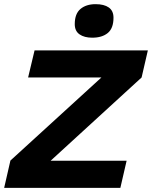

<svg xmlns="http://www.w3.org/2000/svg" viewBox="-37 -902 730 922"><path d="M-17 0 13 -131 450 -530H98L129 -660H673L643 -530L206 -130H571L541 0ZM406 -721Q368 -721 345 -737Q322 -753 322 -786Q322 -836 349.5 -859Q377 -882 422 -882Q463 -882 485.5 -866Q508 -850 508 -817Q508 -766 480.5 -743.5Q453 -721 406 -721Z"/></svg>

Font: Work Sans
Style: Bold Italic
Weight: 700
Italic angle: -13°
Designer: Wei Huang
Foundry: Wei Huang
Version: Version 2.010; ttfautohint (v1.8.3)